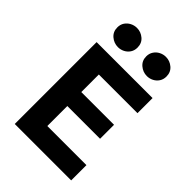

<svg xmlns="http://www.w3.org/2000/svg" viewBox="-267 -1048 1161 1161"><g transform="rotate(45 314.0 -467.0)"><path d="M85.5 0V-700H564V-571H233.5V-421H513.5V-301.5H233.5V-130.5H568V0ZM198 -769.5Q164 -769.5 137.5 -792Q111 -814.5 111 -851.5Q111 -876.5 123.2 -894.8Q135.5 -913 155.2 -923.2Q175 -933.5 198 -933.5Q231.5 -933.5 257.8 -911.2Q284 -889 284 -851.5Q284 -826.5 271.8 -808Q259.5 -789.5 239.8 -779.5Q220 -769.5 198 -769.5ZM445.5 -769.5Q411.5 -769.5 385 -792Q358.5 -814.5 358.5 -851.5Q358.5 -876 370.8 -894.5Q383 -913 402.8 -923.2Q422.5 -933.5 445.5 -933.5Q479 -933.5 505.2 -911.2Q531.5 -889 531.5 -851.5Q531.5 -826.5 519.2 -808Q507 -789.5 487.2 -779.5Q467.5 -769.5 445.5 -769.5Z"/></g></svg>

Font: Geologica Roman SemiBold
Style: Regular
Weight: 600
Designer: Sindre Bremnes, Frode Helland
Foundry: Monokrom Skriftforlag AS
Version: Version 1.010;gftools[0.9.28]